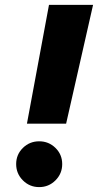

<svg xmlns="http://www.w3.org/2000/svg" viewBox="-20 -750 400 784"><path d="M360 -730 250 -245H90L180 -730ZM73.5 -13.5Q46 -41 46 -80Q46 -119 73.5 -146Q101 -173 140 -173Q179 -173 206.5 -146Q234 -119 234 -80Q234 -41 206.5 -13.5Q179 14 140 14Q101 14 73.5 -13.5Z"/></svg>

Font: Nacelle Heavy
Style: Italic
Weight: 800
Italic angle: -12°
Designer: Sora Sagano
Foundry: Sora Sagano
Version: Version 1.000;FEAKit 1.0